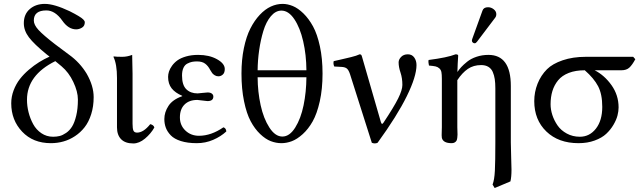

<svg xmlns="http://www.w3.org/2000/svg" viewBox="-20 -718 3269 976"><path d="M231.9 -430.2 216.8 -441.9Q152.8 -494.1 127 -528.3Q101.1 -562.5 101.1 -600.1Q101.1 -645.5 131.3 -671.9Q161.6 -698.2 208 -698.2Q255.4 -698.2 334 -661.1Q390.1 -632.8 403.3 -619.1Q411.1 -611.3 411.1 -605Q411.1 -585.9 396.7 -577.4Q382.3 -568.8 367.2 -568.8Q327.6 -568.8 296.9 -612.8Q260.3 -665 215.8 -665Q151.9 -665 151.9 -613.8Q151.9 -591.8 175.8 -565.7Q199.7 -539.6 259.8 -493.2L331.1 -439.9Q386.2 -400.4 420.9 -342.8Q456.1 -281.2 456.1 -224.1Q456.1 -176.8 443.6 -137.5Q431.2 -98.1 410.2 -71.3Q389.2 -44.4 361.1 -25.9Q333 -7.3 302.2 1.2Q271.5 9.8 238.8 9.8Q147.9 9.8 92.5 -48.8Q37.1 -107.4 37.1 -192.9Q37.1 -226.6 49.3 -258.8Q61.5 -291 81.1 -316.2Q100.6 -341.3 127 -363.8Q153.3 -386.2 179 -402.1Q204.6 -418 231.9 -430.2ZM261.2 -407.2Q117.2 -335.9 117.2 -210.9Q117.2 -179.2 125.2 -147.2Q133.3 -115.2 148.7 -86.9Q164.1 -58.6 190.4 -40.8Q216.8 -22.9 250 -22.9Q267.6 -22.9 283 -26.6Q298.3 -30.3 316.2 -42.5Q334 -54.7 346.4 -74.7Q358.9 -94.7 367.4 -129.9Q376 -165 376 -211.9Q376 -252.4 352.5 -301.8Q329.6 -350.1 293 -380.9Z M574.7 -321.8Q574.7 -392.1 556.6 -429.2L558.6 -431.2Q570.3 -429.2 601.6 -429.2Q626.5 -429.2 651.9 -439Q653.8 -375 653.8 -342.8V-88.9Q653.8 -64.5 658.2 -54.2Q662.6 -43.9 676.8 -43.9Q709.5 -43.9 743.7 -86.9Q761.2 -83 764.6 -69.8Q746.6 -38.1 717 -13.4Q687.5 11.2 657.7 11.2Q616.7 11.2 595.7 -10.3Q574.7 -31.7 574.7 -70.8Z M894.5 -121.1Q894.5 -81.1 922.4 -54.4Q950.2 -27.8 991.7 -27.8Q1053.2 -27.8 1115.7 -70.8Q1129.4 -66.4 1130.4 -49.8Q1102.5 -23.9 1063.5 -7.1Q1024.4 9.8 980.5 9.8Q933.1 9.8 899.4 -1Q865.7 -11.7 848.1 -30Q830.6 -48.3 823 -68.6Q815.4 -88.9 815.4 -112.8Q815.4 -147.5 836.4 -179.7Q857.4 -211.9 906.2 -229V-231Q870.6 -246.1 852.5 -269Q834.5 -292 834.5 -327.1Q834.5 -340.3 838.9 -354.2Q843.3 -368.2 854.5 -383.8Q865.7 -399.4 882.3 -411.4Q898.9 -423.3 926.3 -431.2Q953.6 -439 987.3 -439Q1043.5 -439 1083 -417Q1122.6 -395 1122.6 -367.2Q1122.6 -347.7 1112.5 -338.9Q1102.5 -330.1 1090.3 -330.1Q1080.1 -330.1 1071.8 -335.2Q1063.5 -340.3 1058.8 -346.2Q1054.2 -352.1 1048.3 -362.8Q1038.1 -382.8 1022.9 -394.3Q1007.8 -405.8 981.4 -405.8Q967.3 -405.8 956.3 -403.6Q945.3 -401.4 932.4 -394.8Q919.4 -388.2 912.4 -372.8Q905.3 -357.4 905.3 -334Q905.3 -285.6 927 -264.4Q948.7 -243.2 984.4 -243.2L1008.8 -245.6Q1033.2 -248 1035.6 -248Q1049.3 -248 1056.9 -242.2Q1064.5 -236.3 1064.5 -227.1Q1064.5 -204.1 1034.7 -204.1Q1030.8 -204.1 1009.3 -207Q987.8 -210 983.4 -210Q941.4 -210 918 -186.5Q894.5 -163.1 894.5 -121.1Z M1537.6 -360.8Q1537.1 -439 1521.2 -508.1Q1505.4 -577.1 1476.1 -620.6Q1446.8 -664.1 1410.6 -664.1Q1380.9 -664.1 1356.7 -635.3Q1332.5 -606.4 1318.6 -560.3Q1304.7 -514.2 1297.4 -462.9Q1290 -411.6 1289.6 -360.8ZM1537.6 -325.2H1289.6Q1290 -251.5 1304.9 -183.3Q1319.8 -115.2 1349.4 -69.6Q1378.9 -23.9 1415.5 -23.9Q1452.1 -23.9 1480.7 -69.6Q1509.3 -115.2 1523.2 -182.9Q1537.1 -250.5 1537.6 -325.2ZM1207.5 -344.2Q1207.5 -414.1 1219.7 -473.1Q1231.9 -532.2 1252.7 -573Q1273.4 -613.8 1300.5 -642.6Q1327.6 -671.4 1356.9 -684.8Q1386.2 -698.2 1416.5 -698.2Q1441.9 -698.2 1468.5 -687.3Q1495.1 -676.3 1522.5 -649.7Q1549.8 -623 1571.3 -583.7Q1592.8 -544.4 1606.2 -482.4Q1619.6 -420.4 1619.6 -344.2Q1619.6 -265.6 1605.5 -202.6Q1591.3 -139.6 1569.3 -100.8Q1547.4 -62 1518.8 -36.1Q1490.2 -10.3 1463.4 -0.2Q1436.5 9.8 1410.6 9.8Q1383.3 9.8 1356.4 -0.5Q1329.6 -10.7 1302.2 -36.9Q1274.9 -63 1254.2 -101.8Q1233.4 -140.6 1220.5 -203.4Q1207.5 -266.1 1207.5 -344.2Z M1759.3 -340.8Q1752.4 -361.8 1743.4 -369.4Q1734.4 -377 1716.3 -377.9L1679.2 -379.9Q1672.9 -393.1 1676.3 -407.2Q1688 -409.7 1709 -414.6L1740.2 -421.9L1764.6 -427.7Q1779.3 -431.2 1789.3 -434.6Q1799.3 -438 1808.1 -441.9Q1813 -441.9 1815.7 -439.5Q1818.4 -437 1820.3 -429.2L1916 -98.1Q1920.9 -81.1 1929.2 -94.2Q1982.4 -174.3 2003.9 -217.5Q2025.4 -260.7 2025.4 -286.1Q2025.4 -320.8 2015.9 -349.1Q2006.3 -377.4 2006.3 -400.9Q2006.3 -415.5 2019 -428.7Q2031.7 -441.9 2053.2 -441.9Q2074.2 -441.9 2085.7 -425.8Q2097.2 -409.7 2097.2 -387.2Q2097.2 -329.6 2048.1 -229.5Q1999 -129.4 1899.4 7.8Q1885.7 14.2 1870.1 7.8Z M2460.9 -681.2Q2476.6 -681.2 2489.7 -670.9Q2502.9 -660.6 2502.9 -646Q2502.9 -635.3 2497.1 -627.9L2404.8 -505.9Q2398.9 -498 2393.1 -498Q2387.2 -498 2383.1 -502Q2378.9 -505.9 2378.9 -511.2Q2378.9 -515.1 2380.9 -521L2432.6 -664.1Q2438.5 -681.2 2460.9 -681.2ZM2304.7 -310.5V-71.8Q2304.7 -65.4 2305.2 -52.7Q2305.7 -40 2305.7 -33.2Q2305.7 -26.4 2304.4 -16.8Q2303.2 -7.3 2300.3 -2.4Q2297.4 2.4 2291.3 6.1Q2285.2 9.8 2275.9 9.8Q2232.4 9.8 2226.1 -17.1Q2225.1 -21.5 2225.1 -30.5Q2225.1 -39.6 2225.6 -52.7Q2226.1 -65.9 2226.1 -71.8V-316.9Q2226.1 -339.4 2223.9 -351.1Q2221.7 -362.8 2213.4 -370.4Q2205.1 -377.9 2194.1 -380.4Q2183.1 -382.8 2160.6 -384.8Q2159.2 -389.6 2158.2 -398.9Q2157.2 -408.2 2158.7 -413.1Q2253.9 -425.3 2295.9 -441.9Q2309.1 -441.9 2309.1 -435.1Q2306.2 -394 2305.2 -352.1Q2313.5 -364.7 2324.5 -376.7Q2335.4 -388.7 2354.7 -404.3Q2374 -419.9 2402.3 -429.4Q2430.7 -439 2462.9 -439Q2576.7 -439 2576.7 -280.8V5.9Q2576.7 32.7 2578.4 79.3Q2580.1 126 2580.1 144Q2580.1 182.1 2574.7 204.1L2494.6 237.8L2483.9 220.2Q2493.2 196.8 2495.6 149.9Q2498 103 2498 5.9V-269Q2498 -295.9 2495.1 -315.4Q2492.2 -335 2484.9 -352.1Q2477.5 -369.1 2462.6 -378.2Q2447.8 -387.2 2425.8 -387.2Q2386.7 -387.2 2358.2 -367.7Q2329.6 -348.1 2304.7 -310.5Z M3138.7 -360.8H3002.9Q3052.7 -335.4 3088.6 -284.9Q3124.5 -234.4 3124.5 -171.9Q3124.5 -152.8 3118.9 -130.9Q3113.3 -108.9 3098.4 -83.5Q3083.5 -58.1 3061.5 -37.6Q3039.6 -17.1 3002.9 -3.7Q2966.3 9.8 2920.9 9.8Q2818.8 9.8 2757.3 -49.6Q2695.8 -108.9 2695.8 -204.1Q2695.8 -250 2712.6 -292.5Q2729.5 -335 2760.7 -366.2Q2788.6 -394 2840.3 -411.6Q2892.1 -429.2 2957.5 -429.2H3198.7L3209.5 -417Q3193.8 -387.7 3179.2 -374.3Q3164.6 -360.8 3138.7 -360.8ZM2927.7 -22.9Q2977.1 -22.9 3009.3 -64.2Q3041.5 -105.5 3041.5 -174.8Q3041.5 -239.3 3020.3 -279.8Q2999 -320.3 2952.6 -360.8Q2905.8 -360.8 2871.3 -347.4Q2836.9 -334 2817.1 -309.8Q2797.4 -285.6 2788.1 -255.4Q2778.8 -225.1 2778.8 -188Q2778.8 -161.1 2787.8 -133.3Q2796.9 -105.5 2814.2 -80.3Q2831.5 -55.2 2861.3 -39.1Q2891.1 -22.9 2927.7 -22.9Z"/></svg>

Font: Linux Libertine G
Style: Regular
Weight: 400
Designer: Philipp H. Poll
Foundry: Philipp H. Poll
Version: Version 4.7.5